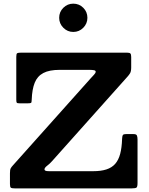

<svg xmlns="http://www.w3.org/2000/svg" viewBox="-20 -1041 821 1061"><path d="M97 -750Q80.2 -750 75.1 -747Q70 -744 70 -727V-490.5Q70 -477.2 72.6 -473.6Q75.2 -470 89 -470H132.5Q148.5 -470 151.8 -472.7Q155 -475.5 155.3 -491Q157.3 -547.5 171.8 -583.7Q186.3 -620 219.4 -637.5Q252.5 -655 310 -655H472Q490.2 -655 499.5 -653Q508.7 -651 508.7 -645.2Q508.7 -637.2 499.6 -628.1Q490.5 -619 481.5 -608.5L52 -127.8Q43 -118.3 39 -110.5Q35 -102.8 35 -83V-23.5Q35 -7.3 40.2 -3.6Q45.5 0 61.5 0H708Q729 0 734.5 -4.6Q740 -9.3 740 -30V-270.5Q740 -284 736.6 -292Q733.3 -300 718.5 -300H677.8Q661.8 -300 658.6 -294.4Q655.5 -288.8 654.7 -273.5Q653.2 -224.8 644.1 -190.6Q635 -156.5 616.5 -135.5Q598 -114.5 568.1 -104.8Q538.3 -95 495 -95H250.5Q236 -95 230.9 -97.8Q225.8 -100.5 225.8 -105Q225.8 -114 240.9 -125.5Q256 -137 267.5 -150.3L682.8 -615.5Q693 -626.5 699 -636.7Q705 -647 705 -669V-726Q705 -740.7 700.5 -745.4Q696 -750 682 -750ZM384.9 -864.5Q417.4 -864.5 440.2 -887.6Q463 -910.8 463 -942.6Q463 -975.2 440.2 -998Q417.4 -1020.8 384.9 -1020.8Q353 -1020.8 330 -998Q307 -975.2 307 -942.6Q307 -910.8 330 -887.6Q353 -864.5 384.9 -864.5Z"/></svg>

Font: Besley
Style: Regular
Weight: 400
Designer: Owen Earl
Foundry: indestructible type*
Version: Version 4.000